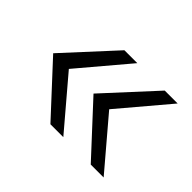

<svg xmlns="http://www.w3.org/2000/svg" viewBox="-79 -531 589 589"><g transform="rotate(45 216.0 -236.5)"><path d="M353 -76 205 -236 353 -397H409L273 -236L409 -76ZM178 -76 30 -236 178 -397H234L98 -236L234 -76Z"/></g></svg>

Font: Mukta ExtraLight
Style: Regular
Weight: 275
Designer: Girish Dalvi and Yashodeep Gholap
Foundry: Ek Type
Version: Version 2.538;PS 1.002;hotconv 16.6.51;makeotf.lib2.5.65220;